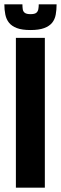

<svg xmlns="http://www.w3.org/2000/svg" viewBox="-44 -862 280 882"><path d="M29 0V-688H162V0ZM96 -724Q57 -724 33.5 -733Q10 -742 -2.5 -757.5Q-15 -773 -19.5 -795Q-24 -817 -24 -842H59Q59 -830 60.5 -819.5Q62 -809 70 -803Q78 -797 96 -797Q115 -797 122.5 -803Q130 -809 132 -819.5Q134 -830 134 -842H216Q216 -817 212 -795Q208 -773 195.5 -757.5Q183 -742 159 -733Q135 -724 96 -724Z"/></svg>

Font: Saira UltraCondensed Black
Style: Regular
Weight: 900
Width: 1
Designer: Hector Gatti with collaboration of the Omnibus-Type team
Foundry: Omnibus-Type
Version: Version 1.101